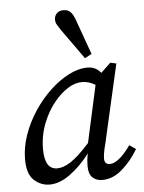

<svg xmlns="http://www.w3.org/2000/svg" viewBox="-55 -811 652 868"><g transform="rotate(-5 271.5 -377.0)"><path d="M119 -149Q119 -57 176 -57Q203 -57 237 -78.5Q271 -100 324 -159L381 -418Q368 -426 353 -431Q338 -436 321 -436Q289 -436 256.5 -415.5Q224 -395 196 -361Q163 -322 141 -266.5Q119 -211 119 -149ZM375 13Q347 13 330 -3Q313 -19 313 -54Q313 -85 319 -112Q275 -55 227.5 -21Q180 13 136 13Q96 13 65 -15Q34 -43 34 -110Q34 -165 53.5 -220.5Q73 -276 106 -326Q139 -376 180.5 -415Q222 -454 266 -476.5Q310 -499 351 -499Q371 -499 385.5 -491.5Q400 -484 412 -470L456 -512L483 -506L401 -146Q395 -124 392.5 -108Q390 -92 390 -82Q390 -56 415 -56Q454 -56 509 -133L538 -113Q508 -62 465.5 -24.5Q423 13 375 13ZM375 -559 344 -542Q319 -578 296 -609.5Q273 -641 247 -678Q236 -695 230 -705Q224 -715 224 -728Q224 -745 235.5 -756Q247 -767 265 -767Q286 -767 297.5 -755Q309 -743 318 -718Q333 -677 346.5 -638.5Q360 -600 375 -559Z"/></g></svg>

Font: Source Serif 4 SmText
Style: Italic
Weight: 400
Italic angle: -12°
Designer: Frank Grießhammer
Foundry: Adobe
Version: Version 4.005;hotconv 1.1.0;makeotfexe 2.6.0